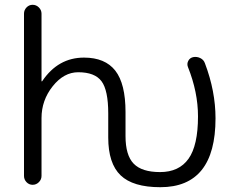

<svg xmlns="http://www.w3.org/2000/svg" viewBox="-20 -770 973 800"><path d="M80 -37V-713Q80 -728 90.5 -739Q101 -750 116 -750Q131 -750 142 -739Q153 -728 153 -713V-432Q153 -431 154 -431Q156 -431 156 -432Q222 -530 330 -530Q418 -530 460.5 -475.5Q503 -421 503 -303V-203Q503 -123 537 -88Q571 -53 647 -53Q726 -53 765.5 -108.5Q805 -164 805 -285Q805 -386 763 -491Q758 -504 764.5 -516.5Q771 -529 785 -532Q800 -535 814.5 -528Q829 -521 834 -506Q878 -390 878 -277Q878 10 648 10Q534 10 482.5 -39.5Q431 -89 431 -197V-297Q431 -394 403 -431.5Q375 -469 306 -469Q246 -469 199.5 -410.5Q153 -352 153 -278V-37Q153 -22 142 -11Q131 0 116 0Q101 0 90.5 -11Q80 -22 80 -37Z"/></svg>

Font: Rounded Mplus 1c
Style: Regular
Weight: 400
Version: Version 1.059.20150529